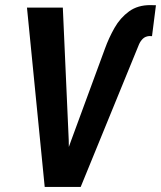

<svg xmlns="http://www.w3.org/2000/svg" viewBox="-20 -741 638 761"><path d="M262.2 -184.6 396 -548.3Q411.1 -590.3 433.8 -630.4Q456.5 -670.4 491.5 -695.8Q526.4 -721.2 576.7 -720.7L598.1 -720.2L582.5 -597.7L571.3 -598.1Q555.7 -596.7 546.1 -587.4Q536.6 -578.1 531 -565.2Q525.4 -552.2 520.5 -539.6L299.8 0H195.8ZM229 -710.9 252.4 -186 255.4 0H157.2L86.9 -710.9Z"/></svg>

Font: Roboto Condensed
Style: Bold Italic
Weight: 700
Italic angle: -12°
Designer: Christian Robertson
Foundry: Google
Version: Version 3.0